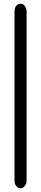

<svg xmlns="http://www.w3.org/2000/svg" viewBox="-20 -815 221 1032"><path d="M58 -693V-707V-719V-754Q58 -772 66 -782Q74 -792 82 -794L89 -795Q104 -795 112.5 -784Q121 -773 122 -762L123 -752V-719V-698V-693V-652V54V95V99V121V155Q123 160 122 167Q121 174 112.5 185.5Q104 197 89 197Q86 197 80.5 195.5Q75 194 66.5 184Q58 174 58 156V121Z"/></svg>

Font: Soda Fountain
Style: Regular
Weight: 400
Version: Version 1.0